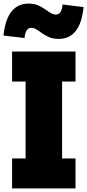

<svg xmlns="http://www.w3.org/2000/svg" viewBox="-44 -1053 488 1073"><path d="M23.5 -597.5V-765H378V-597.5H303V-167.5H378V0H23.5V-167.5H99V-597.5ZM305.5 -1028 423 -1013.5Q414 -923 378.8 -879.2Q343.5 -835.5 284.5 -835.5Q250.5 -835.5 226.2 -847Q202 -858.5 181.5 -874Q166 -885.5 154.5 -891.5Q143 -897.5 131.5 -897.5Q114 -897.5 104.8 -882.8Q95.5 -868 93 -840.5L-24.5 -854.5Q-15 -945.5 20.8 -989.2Q56.5 -1033 115.5 -1033Q149.5 -1033 173.8 -1021Q198 -1009 218.5 -994Q234.5 -982.5 245.5 -977Q256.5 -971.5 268 -971.5Q285 -971.5 294.2 -985.8Q303.5 -1000 305.5 -1028Z"/></svg>

Font: Hepta Slab ExtraBold
Style: Regular
Weight: 800
Designer: Michael LaGattuta
Foundry: Michael LaGattuta
Version: Version 1.102